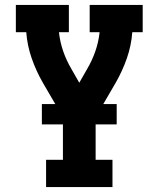

<svg xmlns="http://www.w3.org/2000/svg" viewBox="-20 -550 640 775"><path d="M166 205V95H234V-77L153 -216Q126 -263 108 -314.5Q90 -366 86 -420H44V-530H258V-420H218Q222 -381 235 -343.5Q248 -306 268 -272L300 -216L332 -272Q352 -306 365 -343.5Q378 -381 382 -420H342V-530H556V-420H514Q510 -366 492 -314.5Q474 -263 447 -216L366 -77V95H434V205ZM451 -48H149V-130H451Z"/></svg>

Font: Iosevka Curly Slab XBdEx
Style: Regular
Weight: 800
Width: 7
Monospace: yes
Designer: Belleve Invis
Foundry: Belleve Invis
Version: Version 11.0.0; ttfautohint (v1.8.3)